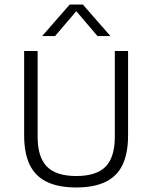

<svg xmlns="http://www.w3.org/2000/svg" viewBox="-20 -820 671 847"><path d="M316.5 7Q237.5 7 186.5 -17.8Q135.5 -42.5 111 -93.2Q86.5 -144 86.5 -223.5V-595H146V-217Q146 -126.5 187 -85Q228 -43.5 316.5 -43.5Q405.5 -43.5 446 -85Q486.5 -126.5 486.5 -217V-595H545V-223.5Q545 -144 520.8 -93.2Q496.5 -42.5 445.8 -17.8Q395 7 316.5 7ZM166 -661 287.5 -800H345.5L467 -661H410L309 -779.5H324L223 -661Z"/></svg>

Font: Encode Sans SC Condensed Thin Light
Style: Regular
Weight: 300
Version: Version 3.002